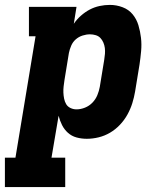

<svg xmlns="http://www.w3.org/2000/svg" viewBox="-51 -558 671 783"><path d="M-31 205V85H12L94 -410H67V-530H261L250 -461Q262 -479 279 -494Q296 -509 315 -519Q334 -529 355 -533.5Q376 -538 397 -538Q424 -538 449 -528.5Q474 -519 490 -499.5Q506 -480 513.5 -455Q521 -430 524 -403.5Q527 -377 524.5 -349.5Q522 -322 518 -295L500 -185Q496 -161 488.5 -137Q481 -113 468.5 -90.5Q456 -68 438 -49Q420 -30 398 -17Q376 -4 351.5 2Q327 8 303 8Q281 8 261 2.5Q241 -3 226 -16.5Q211 -30 202 -48Q193 -66 188 -86L159 85H215V205ZM261 -112Q278 -112 295.5 -119Q313 -126 326 -139.5Q339 -153 346 -170Q353 -187 356 -204L374 -314Q376 -326 377 -338.5Q378 -351 376.5 -362.5Q375 -374 370.5 -384.5Q366 -395 358.5 -403Q351 -411 339.5 -414.5Q328 -418 316 -418Q301 -418 285.5 -413Q270 -408 258 -397.5Q246 -387 239.5 -372Q233 -357 230 -342L212 -232Q210 -219 208.5 -206Q207 -193 207.5 -180.5Q208 -168 210.5 -155.5Q213 -143 219 -133Q225 -123 236.5 -117.5Q248 -112 261 -112Z"/></svg>

Font: Iosevka Slab Heavy Extended
Style: Italic
Weight: 900
Width: 7
Italic angle: -9°
Monospace: yes
Designer: Belleve Invis
Foundry: Belleve Invis
Version: Version 11.1.0; ttfautohint (v1.8.3)